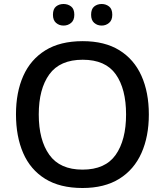

<svg xmlns="http://www.w3.org/2000/svg" viewBox="-20 -1024 825 961"><path d="M725 -451Q725 -341 688 -258Q651 -175 577 -129Q503 -83 393 -83Q280 -83 206 -129Q132 -175 96 -258Q60 -341 60 -452Q60 -562 96.5 -644Q133 -726 207 -772Q281 -818 394 -818Q504 -818 577.5 -772.5Q651 -727 688 -644.5Q725 -562 725 -451ZM174 -451Q174 -323 227 -249Q280 -175 393 -175Q507 -175 559 -249Q611 -323 611 -451Q611 -579 559.5 -652Q508 -725 394 -725Q280 -725 227 -652Q174 -579 174 -451ZM245 -950Q245 -979 260.5 -991.5Q276 -1004 298 -1004Q320 -1004 336 -991.5Q352 -979 352 -950Q352 -923 336 -909.5Q320 -896 298 -896Q276 -896 260.5 -909.5Q245 -923 245 -950ZM436 -950Q436 -979 451.5 -991.5Q467 -1004 489 -1004Q510 -1004 526 -991.5Q542 -979 542 -950Q542 -923 526 -909.5Q510 -896 489 -896Q467 -896 451.5 -909.5Q436 -923 436 -950Z"/></svg>

Font: Noto Sans Kannada UI Medium
Style: Regular
Weight: 500
Designer: Jelle Bosma - Monotype Design Team
Foundry: Monotype Imaging Inc.
Version: Version 2.005; ttfautohint (v1.8.4.7-5d5b)